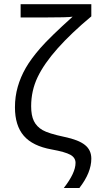

<svg xmlns="http://www.w3.org/2000/svg" viewBox="-20 -726 488 927"><path d="M79.6 -641.6V-705.6H420.9V-647Q323.2 -565.4 258.1 -492.2Q192.9 -418.9 161.6 -353.5Q130.4 -288.1 130.4 -212.9Q130.4 -168.5 143.6 -141.6Q156.7 -114.7 185.1 -98.1Q213.4 -81.5 291.5 -64.9Q359.4 -50.8 390.1 -26.1Q420.9 -1.5 420.9 40Q420.9 107.4 363.3 181.6H288.1Q344.7 108.9 344.7 60.5Q344.7 35.2 319.6 21.2Q294.4 7.3 229.5 -4.4Q137.2 -21 94.7 -70.6Q52.2 -120.1 52.2 -208Q52.2 -259.8 65.7 -306.9Q79.1 -354 104.5 -398.2Q129.9 -442.4 175.3 -494.4Q220.7 -546.4 330.6 -645.5Q312.5 -641.6 189.5 -641.6Z"/></svg>

Font: Bpm'online Open Sans
Style: Regular
Weight: 400
Foundry: Ascender Corporation
Version: Version 1.10